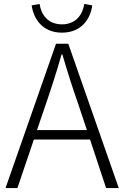

<svg xmlns="http://www.w3.org/2000/svg" viewBox="-20 -950 627 970"><path d="M406 -930C397 -875 363 -827 293 -827C223 -827 188 -875 180 -930L140 -923C149 -856 194 -785 293 -785C392 -785 438 -856 446 -923ZM167 -293 212 -425C241 -510 266 -587 291 -675H295C321 -587 345 -510 375 -425L419 -293ZM516 0H580L325 -729H263L8 0H68L151 -245H435Z"/></svg>

Font: Source Han Sans SC Light
Style: Regular
Weight: 300
Designer: Ryoko NISHIZUKA (kana & ideographs); Paul D. Hunt (Latin, Greek & Cyrillic); Wenlong ZHANG (bopomofo); Sandoll Communica
Foundry: Adobe Systems Incorporated
Version: Version 1.004;PS 1.004;hotconv 1.0.82;makeotf.lib2.5.63406